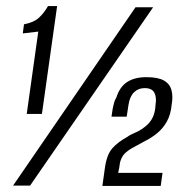

<svg xmlns="http://www.w3.org/2000/svg" viewBox="-20 -611 592 632"><path d="M68 -236 106 -507 55 -501 59 -531Q91 -537 108 -552.5Q125 -568 138 -591H168L118 -236ZM23 0 426 -587H484L79 0ZM317 1 325 -56Q331 -101 349 -122Q367 -143 400 -161Q405 -165 410.5 -167.5Q416 -170 422 -173Q449 -184 468 -203.5Q487 -223 491 -254Q491 -257 491.5 -260Q492 -263 492 -266Q496 -291 488 -306Q480 -321 456 -321Q435 -321 421 -307Q407 -293 403 -266L397 -227H347Q349 -243 351 -253.5Q353 -264 355.5 -273Q358 -282 363 -290Q374 -325 398.5 -341Q423 -357 462 -357Q500 -357 519.5 -346Q539 -335 544.5 -314Q550 -293 545 -266Q542 -234 529.5 -211.5Q517 -189 498.5 -173.5Q480 -158 456 -146Q434 -134 417.5 -125Q401 -116 390.5 -105.5Q380 -95 375 -76Q374 -67 372.5 -59Q371 -51 369 -42H515L509 1Z"/></svg>

Font: Alumni Sans Medium
Style: Italic
Weight: 500
Italic angle: -8°
Designer: Robert E. Leuschke
Foundry: Robert E. Leuschke
Version: Version 1.016